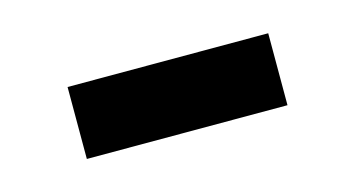

<svg xmlns="http://www.w3.org/2000/svg" viewBox="-30 -421 430 232"><g transform="rotate(-15 185.0 -305.0)"><path d="M310 -350V-260H59V-350Z"/></g></svg>

Font: QuotatisMedium
Style: Regular
Weight: 500
Designer: Julieta Ulanovsky
Foundry: Quotatis-Medium
Version: Version 4.000;PS 004.000;hotconv 1.0.88;makeotf.lib2.5.64775